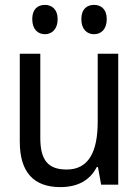

<svg xmlns="http://www.w3.org/2000/svg" viewBox="-20 -756 570 786"><path d="M365 -616C394 -616 417 -636 417 -678C417 -718 394 -736 365 -736C336 -736 313 -719 313 -678C313 -636 336 -616 365 -616ZM164 -616C192 -616 216 -636 216 -678C216 -718 192 -736 164 -736C135 -736 112 -719 112 -678C112 -636 135 -616 164 -616ZM227 10C294 10 347 -15 376 -72H381L394 0H464V-536H380V-258C380 -133 342 -62 253 -62C179 -62 145 -98 145 -191V-536H61V-176C61 -50 119 10 227 10Z"/></svg>

Font: Noto Sans Mono Condensed
Style: Regular
Weight: 400
Width: 3
Designer: Monotype Design Team
Foundry: Monotype Imaging Inc.
Version: Version 2.014